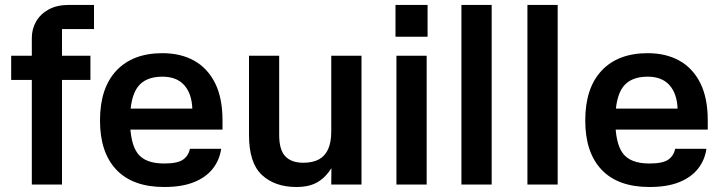

<svg xmlns="http://www.w3.org/2000/svg" viewBox="-20 -738 2889 768"><path d="M228 0H107.3V-586Q107.3 -622.3 124.5 -652.2Q141.7 -682 174.8 -700.2Q208 -718.3 255.3 -718.3H356V-621.7H228ZM24.7 -418.3V-515H341.7V-418.3Z M448 -303.7H749.3Q747 -363.7 716.8 -397.5Q686.7 -431.3 629.7 -431.3Q561.7 -431.3 531 -390.2Q500.3 -349 500.3 -257Q500.3 -165 530.5 -124.5Q560.7 -84 636.7 -84Q689.7 -84 711.7 -99.2Q733.7 -114.3 739.7 -142.7H864.7Q858.3 -98 831.3 -63.5Q804.3 -29 756.2 -9.5Q708 10 636.7 10Q511.3 10 445.7 -58.8Q380 -127.7 380 -256Q380 -386 445.7 -455.7Q511.3 -525.3 629.7 -525.3Q703 -525.3 756.7 -495.3Q810.3 -465.3 840.2 -405.8Q870 -346.3 870 -256.7V-219.7H447Z M1305 -515H1426V0H1305L1305.7 -65.3Q1283 -28.7 1250 -9.3Q1217 10 1165.7 10Q1079.7 10 1027.8 -38Q976 -86 976 -197.7V-515H1096.7V-198Q1096.7 -139 1121 -113Q1145.3 -87 1193.3 -87Q1230.7 -87 1255.2 -100.2Q1279.7 -113.3 1292.3 -140.8Q1305 -168.3 1305 -212.3Z M1686.7 -515V0H1565.7V-515ZM1562 -718.3H1690.3V-591H1562Z M1946.7 0H1825.7V-718.3H1946.7Z M2210.7 0H2089.7V-718.3H2210.7Z M2389 -303.7H2690.3Q2688 -363.7 2657.8 -397.5Q2627.7 -431.3 2570.7 -431.3Q2502.7 -431.3 2472 -390.2Q2441.3 -349 2441.3 -257Q2441.3 -165 2471.5 -124.5Q2501.7 -84 2577.7 -84Q2630.7 -84 2652.7 -99.2Q2674.7 -114.3 2680.7 -142.7H2805.7Q2799.3 -98 2772.3 -63.5Q2745.3 -29 2697.2 -9.5Q2649 10 2577.7 10Q2452.3 10 2386.7 -58.8Q2321 -127.7 2321 -256Q2321 -386 2386.7 -455.7Q2452.3 -525.3 2570.7 -525.3Q2644 -525.3 2697.7 -495.3Q2751.3 -465.3 2781.2 -405.8Q2811 -346.3 2811 -256.7V-219.7H2388Z"/></svg>

Font: Asta Sans Light
Style: Regular
Weight: 300
Designer: 42dot
Version: Version 1.000